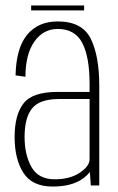

<svg xmlns="http://www.w3.org/2000/svg" viewBox="-20 -679 433 703"><path d="M312.5 0 309 -49.5Q299 -36 280.5 -23Q241 4 172.5 4Q98 4 65.8 -46Q33.5 -96 33.5 -177.5Q33.5 -258 66 -300.2Q98.5 -342.5 191 -342.5H308V-372Q308 -470.5 281.2 -521.8Q254.5 -573 191.5 -573Q138.5 -573 106 -527Q73.5 -481 73 -398L37 -403Q39 -502.5 79.2 -551.5Q119.5 -600.5 191 -600.5Q281 -600.5 312.2 -537.5Q343.5 -474.5 343.5 -364V0ZM308 -96V-316.5H197.5Q125 -316.5 97.5 -282.2Q70 -248 70 -178Q70 -111.5 95.5 -67Q121 -22.5 180.5 -22.5Q236 -22.5 272 -46.5Q308 -70.5 308 -96ZM94 -641V-659H288V-641Z"/></svg>

Font: Anybody ExtraLight
Style: Regular
Weight: 200
Designer: Tyler Finck
Foundry: Etcetera Type Company
Version: Version 1.010; ttfautohint (v1.8.3) -l 8 -r 50 -G 200 -x 14 